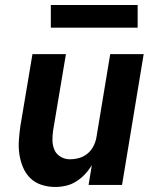

<svg xmlns="http://www.w3.org/2000/svg" viewBox="-20 -735 640 763"><path d="M200 8Q171 8 145 -0.5Q119 -9 100.5 -27Q82 -45 71.5 -70Q61 -95 57 -122Q53 -149 55 -177.5Q57 -206 61 -234L109 -520H242L191 -216Q188 -196 188.5 -176Q189 -156 196.5 -139Q204 -122 221 -112Q238 -102 258 -102Q276 -102 294 -107Q312 -112 327 -124Q342 -136 351 -153.5Q360 -171 363 -188L418 -520H551L465 0H332L345 -79Q333 -59 317.5 -42.5Q302 -26 283 -14Q264 -2 242.5 3Q221 8 200 8ZM182 -625V-715H527V-625Z"/></svg>

Font: Iosevka XBd Ex Obl
Style: Regular
Weight: 800
Width: 7
Italic angle: -9°
Monospace: yes
Designer: Belleve Invis
Foundry: Belleve Invis
Version: Version 32.5.0; ttfautohint (v1.8.4)